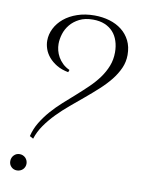

<svg xmlns="http://www.w3.org/2000/svg" viewBox="-91 -887 724 951"><g transform="rotate(10 271.5 -411.5)"><path d="M226.6 -523.4Q192.4 -529.8 168 -544.4Q143.6 -559.1 127.7 -577.9Q111.8 -596.7 104.5 -617.9Q97.2 -639.2 97.2 -659.2Q97.2 -691.4 112.1 -720.9Q127 -750.5 154.3 -773.2Q181.6 -795.9 220.5 -809.3Q259.3 -822.8 307.1 -822.8Q347.2 -822.8 382.6 -812.3Q418 -801.8 444.3 -781.2Q470.7 -760.7 486.1 -730Q501.5 -699.2 501.5 -658.2Q501.5 -623 487.3 -591.3Q473.1 -559.6 449.5 -530Q425.8 -500.5 395 -472.4Q364.3 -444.3 330.8 -416.3Q297.4 -388.2 263.4 -359.9Q229.5 -331.5 200 -301.3Q170.4 -271 147.5 -238.3Q124.5 -205.6 112.8 -168.9L94.7 -178.7Q104 -216.8 123.8 -249.3Q143.6 -281.7 169.4 -311.3Q195.3 -340.8 225.3 -367.7Q255.4 -394.5 285.2 -420.9Q314.9 -447.3 342.5 -473.9Q370.1 -500.5 391.4 -529.5Q412.6 -558.6 425.3 -590.8Q438 -623 438 -660.2Q438 -690.9 429.4 -717Q420.9 -743.2 404.1 -761.7Q387.2 -780.3 362.1 -790.8Q336.9 -801.3 303.2 -801.3Q263.2 -801.3 235.1 -787.1Q207 -772.9 189.2 -751.2Q171.4 -729.5 163.3 -703.4Q155.3 -677.2 155.3 -653.3Q155.3 -637.7 159.4 -620.8Q163.6 -604 172.6 -588.1Q181.6 -572.3 196 -558.3Q210.4 -544.4 231 -535.2ZM20.5 -40Q20.5 -57.6 32.2 -69.8Q43.9 -82 61 -82Q69.3 -82 76.9 -78.9Q84.5 -75.7 90.1 -70.1Q95.7 -64.5 98.9 -56.9Q102.1 -49.3 102.1 -40.5Q102.1 -32.2 98.9 -24.7Q95.7 -17.1 90.1 -11.7Q84.5 -6.3 76.9 -3.2Q69.3 0 60.5 0Q43.5 0 32 -11.5Q20.5 -22.9 20.5 -40Z"/></g></svg>

Font: Petit Formal Script
Style: Regular
Weight: 400
Version: Version 1.001; ttfautohint (v0.8) -G 200 -r 50